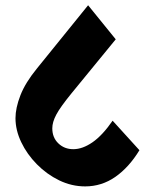

<svg xmlns="http://www.w3.org/2000/svg" viewBox="-20 -670 538 713"><path d="M296.2 22.2Q246.2 22.2 199.9 -0.2Q153.5 -22.8 116.8 -60.1Q80 -97.5 58.8 -142.1Q37.5 -186.8 37.5 -231.2Q37.5 -269 55.8 -316Q74 -363 117.8 -416.5L307.2 -650.5L409.8 -524L245.2 -323Q203.5 -271.8 188.9 -244.1Q174.2 -216.5 174.2 -193.5Q174.2 -159 196.8 -137.5Q219.2 -116 252.2 -116Q286.5 -116 323.5 -141.6Q360.5 -167.2 398.2 -221.8L497.8 -112.2Q459.2 -48.8 408.4 -13.2Q357.5 22.2 296.2 22.2Z"/></svg>

Font: Eczar
Style: Regular
Weight: 400
Designer: Vaibhav Singh
Foundry: Rosetta Type Foundry
Version: Version 2.000